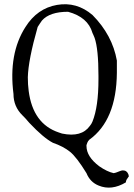

<svg xmlns="http://www.w3.org/2000/svg" viewBox="-20 -657 624 897"><path d="M568 195Q501 235 441 210Q401 194 384 152Q338 77 307 52Q276 27 227 10Q183 -13 117 -83Q95 -109 85 -118Q43 -159 43 -218Q19 -406 99 -531Q154 -618 246 -634Q338 -650 412 -587Q505 -493 526 -374V-317Q524 -95 397 -4Q391 2 388 9.5Q385 17 384 21V25Q384 75 444 120Q480 145 511 152Q517 152 541 142Q549 139 554 139Q573 139 580 158Q582 164 582 167Q582 167 579 171Q576 175 571 183Q568 190 568 195ZM270 -33Q361 -14 400 -69Q407 -77 412 -89Q440 -158 440 -287V-303Q440 -428 422 -480Q420 -486 417 -492Q414 -498 412 -503Q391 -577 298 -602Q212 -602 176 -561Q171 -554 166 -546.5Q161 -539 156 -531Q134 -454 122.5 -395Q111 -336 110 -296Q110 -279 111 -263Q112 -247 114 -232Q134 -78 255 -38Q259 -37 262.5 -35.5Q266 -34 270 -33Z"/></svg>

Font: New Tegomin
Style: Regular
Weight: 400
Designer: Kyosuke Nagai
Version: Version 1.000